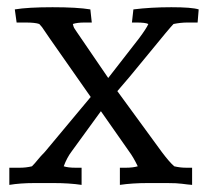

<svg xmlns="http://www.w3.org/2000/svg" viewBox="-20 -512 591 537"><path d="M448 0H392.9Q350 0 315.3 5.1V-42.9H332.7Q351 -42.9 365.3 -46.9Q353.1 -72.4 340.8 -88.8L262.2 -201L180.6 -88.8Q167.3 -71.4 158.2 -46.9Q170.4 -42.9 190.8 -42.9H208.2V5.1Q173.5 0 130.6 0H76.5Q36.7 0 6.1 5.1V-42.9H35.7Q53.1 -42.9 69.4 -46.9Q77.6 -55.1 85.7 -65.3Q93.9 -75.5 105.1 -86.7L233.7 -240.8L119.4 -404.1Q110.2 -417.3 104.1 -426.5Q98 -436.7 89.8 -444.9Q78.6 -449 52 -449H26.5L21.4 -485.7Q58.2 -491.8 127 -491.8Q195.9 -491.8 232.7 -485.7L236.7 -449H216.3Q195.9 -449 183.7 -444.9Q185.7 -435.7 188.8 -431.6Q191.8 -427.6 194.9 -422.4L282.7 -293.9L368.4 -404.1Q389.8 -432.7 394.9 -444.9Q386.7 -449 362.2 -449H349L353.1 -485.7Q402 -491.8 459.2 -491.8Q516.3 -491.8 535.7 -485.7L532.7 -449H504.1Q485.7 -449 465.3 -444.9Q455.1 -434.7 394.4 -360.2Q333.7 -285.7 308.2 -257.1L432.7 -86.7Q454.1 -58.2 467.3 -46.9Q483.7 -42.9 501 -42.9H517.3V5.1Q504.1 4.1 489.3 2Q474.5 0 448 0Z"/></svg>

Font: Suravaram
Style: Regular
Weight: 400
Designer: Purushoth Kumar Guthula
Foundry: SiliconAndhra, USA.
Version: Version 1.0.4; ttfautohint (v1.2.42-39fb)